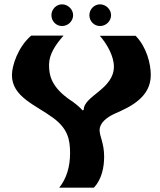

<svg xmlns="http://www.w3.org/2000/svg" viewBox="-20 -865 738 885"><path d="M266 -745C293 -745 317 -767 317 -795C317 -822 293 -845 266 -845C239 -845 217 -822 217 -795C217 -767 239 -745 266 -745ZM441 -745C468 -745 492 -767 492 -795C492 -822 468 -845 441 -845C414 -845 392 -822 392 -795C392 -767 414 -745 441 -745ZM35 -519C35 -418 145 -381 226 -321C293 -271 303 -221 303 -159C303 -95 286 -41 253 0H413C450 -40 460 -96 460 -143C460 -205 439 -237 439 -265C439 -296 468 -323 511 -342C577 -371 675 -415 675 -519C675 -571 656 -648 605 -700H440C473 -663 505 -606 505 -558C505 -454 366 -423 366 -359L361 -356C344 -375 319 -394 305 -403C217 -463 206 -517 206 -566C206 -615 236 -659 273 -701H124C62 -648 35 -561 35 -519Z"/></svg>

Font: Brassia
Style: Regular
Weight: 400
Designer: Ariel Martín Pérez
Foundry: Tunera Type Foundry
Version: Version 1.600;hotconv 1.0.109;makeotfexe 2.5.65596